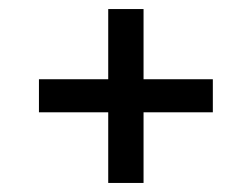

<svg xmlns="http://www.w3.org/2000/svg" viewBox="-20 -507 556 424"><path d="M219 -259H66V-332H219V-487H297V-332H450V-259H297V-103H219Z"/></svg>

Font: Bellota
Style: Bold
Weight: 700
Designer: Kemie Guaida
Foundry: Kemie Guaida
Version: Version 4.001